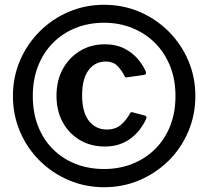

<svg xmlns="http://www.w3.org/2000/svg" viewBox="-20 -772 870 802"><path d="M415 10Q336 10 267 -19.5Q198 -49 145.5 -101Q93 -153 63.5 -222.5Q34 -292 34 -371Q34 -450 63.5 -519Q93 -588 145.5 -640.5Q198 -693 267 -722.5Q336 -752 415 -752Q494 -752 563 -722.5Q632 -693 684.5 -640.5Q737 -588 766.5 -519Q796 -450 796 -371Q796 -292 766.5 -222.5Q737 -153 684.5 -101Q632 -49 563 -19.5Q494 10 415 10ZM415 -66Q478 -66 532.5 -87.5Q587 -109 627.5 -149Q668 -189 690.5 -245Q713 -301 713 -371Q713 -440 690.5 -496Q668 -552 627.5 -592.5Q587 -633 532.5 -655Q478 -677 415 -677Q350 -677 295.5 -655Q241 -633 201 -592.5Q161 -552 139 -496Q117 -440 117 -371Q117 -301 139 -245Q161 -189 201 -149Q241 -109 295.5 -87.5Q350 -66 415 -66ZM418 -587Q464 -587 498 -570Q532 -553 554.5 -527Q577 -501 589 -473Q591 -466 589 -463Q587 -460 581 -459L510 -449Q502 -447 499 -457Q487 -480 469.5 -497.5Q452 -515 422 -515Q377 -515 350 -479Q323 -443 323 -374Q323 -303 351.5 -267Q380 -231 426 -231Q462 -231 485 -250.5Q508 -270 524 -300Q527 -306 537 -302L586 -289Q594 -287 591 -276Q583 -258 569 -238Q555 -218 534 -200Q513 -182 484 -171Q455 -160 418 -160Q359 -160 313.5 -187Q268 -214 242 -261.5Q216 -309 216 -372Q216 -436 242.5 -484Q269 -532 314.5 -559.5Q360 -587 418 -587Z"/></svg>

Font: Libre Franklin SemiBold
Style: Regular
Weight: 600
Designer: Pablo Impallari, Rodrigo Fuenzalida, Nhung Nguyen
Foundry: Impallari Type
Version: Version 3.000